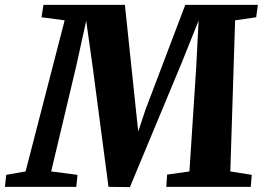

<svg xmlns="http://www.w3.org/2000/svg" viewBox="-63 -763 1078 784"><path d="M-43 0 -37.5 -49 41.5 -63 201 -680 106.5 -692.5 114.5 -743H447L492 -315L501.5 -226L531 -315L693.5 -743H990L983 -692.5L897 -680L877.5 -63L965 -49L961 0H616L619.5 -50L710.5 -63L738 -485.5L748 -679L679.5 -508L467.5 1L380 0L314.5 -497L289 -678L248 -492L146 -63L253.5 -49L248.5 0Z"/></svg>

Font: Merriweather 28pt Black
Style: Italic
Weight: 900
Italic angle: -7.8°
Version: Version 2.101